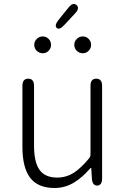

<svg xmlns="http://www.w3.org/2000/svg" viewBox="-20 -926 630 959"><path d="M253 13Q170 13 131 -37.5Q92 -88 92 -192V-497Q92 -533 121 -533Q150 -533 150 -497V-199Q150 -116 177.5 -77.5Q205 -39 266 -39Q311 -39 350 -64Q385 -87 424 -134Q432 -143 432 -155V-497Q432 -533 461 -533Q490 -533 490 -497V-36Q490 0 466 1Q441 1 439 -34L436 -83Q436 -88 434.5 -88Q433 -88 426 -80Q390 -39 351 -15Q305 13 253 13ZM193.5 -660Q176 -660 163.5 -672.5Q151 -685 151 -702Q151 -719 163.5 -731.5Q176 -744 193.5 -744Q211 -744 223 -731.5Q235 -719 235 -702Q235 -685 223 -672.5Q211 -660 193.5 -660ZM393.5 -660Q376 -660 363.5 -672.5Q351 -685 351 -702Q351 -719 363.5 -731.5Q376 -744 393.5 -744Q411 -744 423 -731.5Q435 -719 435 -702Q435 -685 423 -672.5Q411 -660 393.5 -660ZM301 -801Q277 -775 264 -786Q250 -798 272 -826L322 -888Q344 -916 362 -901Q380 -885 355 -859Z"/></svg>

Font: Resource Han Rounded KR Light
Style: Regular
Weight: 300
Designer: Cyano Hao (round all glyphs); Ryoko NISHIZUKA 西塚涼子 (kana, bopomofo & ideographs); Paul D. Hunt (Latin, Greek & Cyrillic)
Foundry: Cyano Hao
Version: 0.990